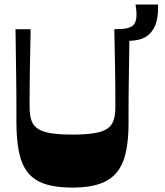

<svg xmlns="http://www.w3.org/2000/svg" viewBox="-20 -831 741 861"><path d="M304.7 10.3Q229.7 10.3 180.5 -6.3Q131.3 -23 103.8 -58.5Q76.3 -94 64.9 -150.2Q53.6 -206.4 53.6 -284.5Q53.6 -314.6 53.6 -343.9Q53.6 -373.2 53.4 -406.4Q53.3 -439.5 52.6 -480.9Q51.9 -522.3 51.3 -576Q50.6 -629.6 49.6 -700H117.4Q115.4 -613.1 114.1 -526.4Q112.7 -439.8 112.7 -352.6Q112.7 -315.6 120.7 -291.5Q128.7 -267.4 149.7 -253.6Q170.7 -239.8 208.2 -233.6Q245.7 -227.5 304.7 -227.5Q363.8 -227.5 401.6 -233.6Q439.5 -239.8 460.4 -253.6Q481.4 -267.4 489.4 -291.5Q497.4 -315.6 497.4 -352.6Q497.4 -439.8 496 -526.4Q494.7 -613.1 492.7 -700Q529 -700 546.9 -703.8Q564.7 -707.7 574.7 -715.3Q583.7 -722.7 587.9 -735.2Q592 -747.7 592 -761.3Q592 -768.7 592 -773.2Q592 -777.7 591 -785.9Q590 -794.1 587.7 -810.8H688.7Q689 -794.7 688.3 -779.2Q687.6 -763.7 685 -750.3Q678.3 -705 648.6 -677.1Q618.9 -649.2 560.2 -647.9Q559.2 -589.9 558.7 -543.9Q558.2 -498 557.5 -461Q556.8 -424.1 556.7 -393.3Q556.5 -362.6 556.5 -334.7Q556.5 -306.9 556.5 -279.2Q556.5 -204.1 544.7 -149.3Q532.8 -94.6 504.6 -59.3Q476.4 -24 427.6 -6.8Q378.7 10.3 304.7 10.3Z"/></svg>

Font: Ojuju ExtraLight
Style: Regular
Weight: 200
Designer: Chisaokwu Joboson, Mirko Velimirovic
Foundry: Udi Foundry
Version: Version 1.000